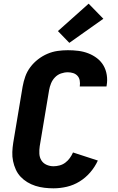

<svg xmlns="http://www.w3.org/2000/svg" viewBox="-20 -1016 640 1044"><path d="M271 8Q246 8 221 5Q196 2 172.5 -5.5Q149 -13 128.5 -25.5Q108 -38 92 -55Q76 -72 66 -94Q56 -116 51 -140Q46 -164 47 -189.5Q48 -215 52 -240L103 -545Q108 -573 117.5 -600Q127 -627 145 -651Q163 -675 187 -693.5Q211 -712 238 -723.5Q265 -735 293 -739Q321 -743 349 -743Q378 -743 406 -739.5Q434 -736 460 -726Q486 -716 507.5 -699.5Q529 -683 542.5 -660Q556 -637 560.5 -608.5Q565 -580 560 -552Q560 -550 559.5 -548.5Q559 -547 559 -546H413Q414 -546 414 -546.5Q414 -547 414 -548Q416 -563 413.5 -578Q411 -593 401.5 -603.5Q392 -614 378 -618.5Q364 -623 349 -623Q330 -623 311.5 -616.5Q293 -610 279 -595.5Q265 -581 257.5 -562.5Q250 -544 247 -526L196 -221Q193 -201 194 -180.5Q195 -160 205 -144Q215 -128 233 -120Q251 -112 271 -112Q287 -112 304 -116.5Q321 -121 335 -131.5Q349 -142 359.5 -156.5Q370 -171 377 -187L512 -143Q496 -108 470.5 -78.5Q445 -49 412.5 -29Q380 -9 343.5 -0.5Q307 8 271 8ZM357 -783 295 -847 462 -996 542 -914Z"/></svg>

Font: Iosevka Curly Heavy Extended
Style: Italic
Weight: 900
Width: 7
Italic angle: -9°
Monospace: yes
Designer: Belleve Invis
Foundry: Belleve Invis
Version: Version 11.1.0; ttfautohint (v1.8.3)